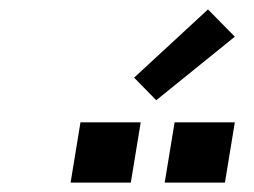

<svg xmlns="http://www.w3.org/2000/svg" viewBox="-20 -994 540 408"><path d="M330 -606 351 -734H479L458 -606ZM130 -606 151 -734H279L258 -606ZM312 -781 265 -829 422 -974 479 -916Z"/></svg>

Font: Iosevka SS04 Medium
Style: Italic
Weight: 500
Italic angle: -9°
Monospace: yes
Designer: Belleve Invis
Foundry: Belleve Invis
Version: Version 19.0.0; ttfautohint (v1.8.4)